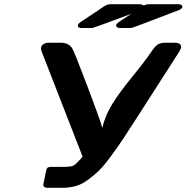

<svg xmlns="http://www.w3.org/2000/svg" viewBox="-20 -898 892 918"><path d="M213.9 -693.8H270Q306.2 -693.8 324.2 -668.9Q332 -659.2 396.5 -489.5Q460.9 -319.8 469.2 -286.1Q482.4 -345.2 517.1 -401.1Q551.8 -457 612.3 -531Q672.9 -605 705.1 -652.8Q722.2 -677.7 735.1 -685.8Q748 -693.8 771 -693.8H815.9Q845.7 -693.8 846.2 -672.9Q846.2 -667 836.9 -650.9L636.2 -337.9Q591.3 -268.1 565.7 -229.5Q540 -190.9 506.6 -146Q473.1 -101.1 450 -79.1Q426.8 -57.1 397.5 -36.1Q368.2 -15.1 339.1 -7.6Q310.1 0 274.9 0H206.1Q187 0 187 -15.1Q187 -16.1 198.2 -70.8Q199.2 -73.7 200.2 -79.3Q201.2 -85 201.7 -86.9Q202.1 -88.9 204.1 -92Q206.1 -95.2 208 -96.7Q210 -98.1 213.9 -99.1Q217.8 -100.1 223.1 -100.1H280.8Q318.8 -100.1 330.8 -106Q342.8 -111.8 375 -148.9L180.2 -648.9Q175.8 -661.1 175.8 -666Q175.8 -670.9 178 -676.5Q180.2 -682.1 189.7 -688Q199.2 -693.8 213.9 -693.8ZM352.1 -775.9Q352.1 -783.7 367.2 -793.9Q388.2 -808.1 408.7 -821.5Q429.2 -835 440.7 -842.5Q452.1 -850.1 462.6 -857.7Q473.1 -865.2 478.5 -868.2Q483.9 -871.1 488.5 -873.5Q493.2 -876 496.6 -876.5Q500 -877 502.4 -877.4Q504.9 -877.9 509.8 -877.9H647Q655.8 -877.9 668 -872.1Q680.2 -877.9 691.9 -877.9H833Q848.1 -877.9 852.1 -867.2V-863.8Q849.1 -856 835.9 -850.1Q615.7 -765.1 607.9 -764.2H554.2Q535.2 -764.2 535.2 -776.9Q535.2 -781.7 543 -788.3Q550.8 -794.9 579.1 -813Q597.2 -825.2 607.9 -832Q429.7 -765.1 420.9 -764.2H370.1Q352.1 -763.7 352.1 -775.9Z"/></svg>

Font: CMU Sans Serif
Style: BoldOblique
Weight: 700
Italic angle: -12°
Version: Version 0.7.0